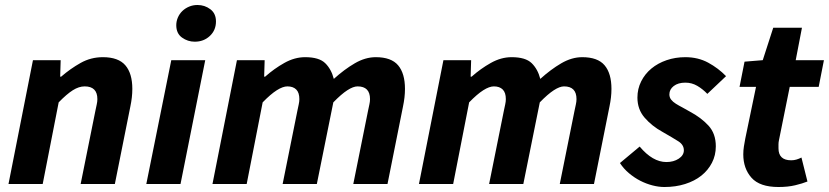

<svg xmlns="http://www.w3.org/2000/svg" viewBox="-20 -737 3320 769"><path d="M112 -496H223L221 -430H225Q262 -462 303 -485Q344 -508 392 -508Q454 -508 482 -475.5Q510 -443 510 -381Q510 -364 508 -346.5Q506 -329 502 -310L440 0H303L362 -293Q365 -308 367.5 -319Q370 -330 370 -340Q370 -391 319 -391Q296 -391 271.5 -375.5Q247 -360 215 -327L151 0H14Z M666 -496H802L703 0H566ZM760 -570Q732 -570 709 -586.5Q686 -603 686 -636Q686 -652 692.5 -667Q699 -682 710.5 -693Q722 -704 737.5 -710.5Q753 -717 771 -717Q800 -717 822.5 -700Q845 -683 845 -651Q845 -616 820.5 -593Q796 -570 760 -570Z M929 -496H1040L1038 -430H1042Q1078 -462 1119 -485Q1160 -508 1202 -508Q1258 -508 1282.5 -484Q1307 -460 1317 -421Q1359 -459 1401 -483.5Q1443 -508 1485 -508Q1547 -508 1574.5 -475.5Q1602 -443 1602 -381Q1602 -364 1600 -346.5Q1598 -329 1594 -310L1532 0H1395L1454 -293Q1457 -308 1459.5 -319Q1462 -330 1462 -340Q1462 -391 1412 -391Q1395 -391 1371 -375.5Q1347 -360 1315 -327L1249 0H1112L1171 -293Q1174 -308 1176.5 -319Q1179 -330 1179 -340Q1179 -366 1166.5 -378.5Q1154 -391 1131 -391Q1113 -391 1088.5 -375.5Q1064 -360 1032 -327L968 0H831Z M1756 -496H1867L1865 -430H1869Q1905 -462 1946 -485Q1987 -508 2029 -508Q2085 -508 2109.5 -484Q2134 -460 2144 -421Q2186 -459 2228 -483.5Q2270 -508 2312 -508Q2374 -508 2401.5 -475.5Q2429 -443 2429 -381Q2429 -364 2427 -346.5Q2425 -329 2421 -310L2359 0H2222L2281 -293Q2284 -308 2286.5 -319Q2289 -330 2289 -340Q2289 -391 2239 -391Q2222 -391 2198 -375.5Q2174 -360 2142 -327L2076 0H1939L1998 -293Q2001 -308 2003.5 -319Q2006 -330 2006 -340Q2006 -366 1993.5 -378.5Q1981 -391 1958 -391Q1940 -391 1915.5 -375.5Q1891 -360 1859 -327L1795 0H1658Z M2542 -150Q2594 -88 2649 -88Q2678 -88 2698.5 -101.5Q2719 -115 2719 -135Q2719 -157 2697 -171Q2675 -185 2633 -209Q2591 -232 2562 -265.5Q2533 -299 2533 -346Q2533 -381 2548 -411Q2563 -441 2589 -462.5Q2615 -484 2650 -496Q2685 -508 2725 -508Q2776 -508 2816.5 -486Q2857 -464 2888 -432L2813 -361Q2795 -380 2773 -393Q2751 -406 2725 -406Q2696 -406 2678.5 -392.5Q2661 -379 2661 -359Q2661 -347 2668 -338Q2675 -329 2687 -321.5Q2699 -314 2713.5 -306.5Q2728 -299 2743 -290Q2788 -266 2817.5 -234Q2847 -202 2847 -151Q2847 -115 2831.5 -85Q2816 -55 2789 -33.5Q2762 -12 2724 0Q2686 12 2641 12Q2618 12 2593 5.5Q2568 -1 2544.5 -13Q2521 -25 2499.5 -43Q2478 -61 2463 -84Z M3008 -389H2942L2962 -490L3035 -496L3077 -626H3192L3167 -496H3280L3259 -389H3143L3100 -176Q3098 -167 3098 -159Q3098 -151 3098 -143Q3098 -95 3149 -95Q3160 -95 3170 -98Q3180 -101 3190 -106L3214 -10Q3194 -2 3165 5Q3136 12 3098 12Q3023 12 2990 -25Q2957 -62 2957 -119Q2957 -135 2959.5 -150.5Q2962 -166 2965 -182Z"/></svg>

Font: mr_Source Sans Pro
Style: Bold Italic
Weight: 700
Italic angle: -11°
Designer: Paul D. Hunt
Foundry: Adobe Systems Incorporated
Version: Version 1.036;July 10, 2024;FontCreator 11.5.0.2430 64-bit